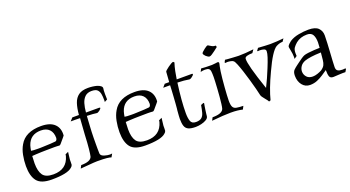

<svg xmlns="http://www.w3.org/2000/svg" viewBox="-49 -1213 3242 1777"><g transform="rotate(-20 1572.0 -325.0)"><path d="M236 12Q131 12 91.5 -38Q52 -88 52 -186Q52 -239 62.5 -293Q73 -347 97 -387Q154 -488 309 -488Q399 -488 442 -445Q483 -404 477 -334Q473 -328 465 -318.5Q457 -309 445 -295Q432 -278 422.5 -268.5Q413 -259 408 -260Q397 -261 384.5 -261.5Q372 -262 359 -262Q336 -262 317 -261.5Q298 -261 278 -261Q257 -261 228 -260Q199 -259 174 -257.5Q149 -256 139 -255Q136 -215 136 -183Q136 -106 163.5 -67Q191 -28 267 -28Q399 -28 432 -149Q433 -154 433 -158Q433 -162 434 -164L464 -178Q463 -169 460.5 -151Q458 -133 455 -103Q455 -93 455 -81Q455 -69 454 -54Q451 -41 438 -31Q415 -9 363.5 1.5Q312 12 236 12ZM211 -300Q222 -300 235.5 -300Q249 -300 264 -301Q306 -302 336.5 -304Q367 -306 386 -308Q402 -311 405 -337Q405 -391 376 -420.5Q347 -450 293 -450Q188 -450 156 -354Q152 -340 149.5 -329Q147 -318 145 -304Q155 -302 171.5 -301Q188 -300 211 -300Z M521 8 536 -21Q630 -21 644 -65Q649 -84 654.5 -136Q660 -188 664 -276Q667 -329 670.5 -369.5Q674 -410 675 -433Q649 -434 626 -434Q603 -434 583 -434L610 -464H675Q680 -529 695.5 -575.5Q711 -622 745 -646.5Q779 -671 838 -671Q883 -671 925 -660Q977 -643 971 -616Q968 -604 968 -564Q968 -553 968.5 -539.5Q969 -526 969 -510L941 -495Q942 -500 942 -504.5Q942 -509 942 -514Q942 -549 937.5 -573.5Q933 -598 919 -614Q903 -633 859 -633Q819 -633 795 -610.5Q771 -588 759.5 -550Q748 -512 744 -463H872Q883 -463 883 -458Q883 -451 865 -436Q845 -421 834 -424Q822 -426 799 -428Q776 -430 741 -431Q737 -380 735.5 -340.5Q734 -301 732 -275Q731 -248 730.5 -218Q730 -188 730 -153Q730 -133 730 -110.5Q730 -88 731 -64Q733 -40 771 -30Q797 -22 818 -22Q824 -22 830 -22.5Q836 -23 842 -24L824 8Q814 3 782 -0.5Q750 -4 686 -4Q670 -4 650.5 -2.5Q631 -1 601 1.5Q571 4 521 8Z M1157 12Q1052 12 1012.5 -38Q973 -88 973 -186Q973 -239 983.5 -293Q994 -347 1018 -387Q1075 -488 1230 -488Q1320 -488 1363 -445Q1404 -404 1398 -334Q1394 -328 1386 -318.5Q1378 -309 1366 -295Q1353 -278 1343.5 -268.5Q1334 -259 1329 -260Q1318 -261 1305.5 -261.5Q1293 -262 1280 -262Q1257 -262 1238 -261.5Q1219 -261 1199 -261Q1178 -261 1149 -260Q1120 -259 1095 -257.5Q1070 -256 1060 -255Q1057 -215 1057 -183Q1057 -106 1084.5 -67Q1112 -28 1188 -28Q1320 -28 1353 -149Q1354 -154 1354 -158Q1354 -162 1355 -164L1385 -178Q1384 -169 1381.5 -151Q1379 -133 1376 -103Q1376 -93 1376 -81Q1376 -69 1375 -54Q1372 -41 1359 -31Q1336 -9 1284.5 1.5Q1233 12 1157 12ZM1132 -300Q1143 -300 1156.5 -300Q1170 -300 1185 -301Q1227 -302 1257.5 -304Q1288 -306 1307 -308Q1323 -311 1326 -337Q1326 -391 1297 -420.5Q1268 -450 1214 -450Q1109 -450 1077 -354Q1073 -340 1070.5 -329Q1068 -318 1066 -304Q1076 -302 1092.5 -301Q1109 -300 1132 -300Z M1654 10Q1608 10 1583 -1.5Q1558 -13 1549 -39.5Q1540 -66 1540 -109Q1540 -131 1546 -201Q1546 -193 1547.5 -209.5Q1549 -226 1551.5 -257Q1554 -288 1556 -323.5Q1558 -359 1560 -389.5Q1562 -420 1562 -434H1494L1520 -464H1564L1571 -563Q1571 -568 1582.5 -578Q1594 -588 1610 -600Q1626 -612 1640.5 -620Q1655 -628 1662 -628L1672 -619Q1660 -582 1651.5 -541Q1643 -500 1638 -464H1789Q1795 -464 1795 -458Q1795 -450 1776 -436Q1757 -421 1746 -424Q1725 -428 1697 -430.5Q1669 -433 1634 -434Q1610 -260 1610 -141Q1610 -94 1620.5 -63Q1631 -32 1672 -32Q1709 -32 1727.5 -47.5Q1746 -63 1754 -93Q1762 -123 1769 -164L1796 -175L1801 -170Q1800 -165 1797 -147.5Q1794 -130 1791 -109Q1788 -88 1786 -71Q1784 -54 1784 -51Q1783 -31 1761.5 -17.5Q1740 -4 1710 3Q1680 10 1654 10Z M1998 -559Q1984 -559 1963 -578Q1945 -596 1945 -607Q1946 -617 1980 -643Q2005 -662 2013 -662Q2018 -662 2027.5 -655Q2037 -648 2051.5 -641Q2066 -634 2085 -634L2089 -619Q2073 -606 2054.5 -592Q2036 -578 2021 -568.5Q2006 -559 1998 -559ZM1815 8 1830 -21Q1927 -21 1941 -65Q1945 -79 1949 -109Q1953 -139 1956 -176.5Q1959 -214 1961.5 -252Q1964 -290 1965.5 -321.5Q1967 -353 1967 -369Q1967 -404 1964.5 -423.5Q1962 -443 1950.5 -451Q1939 -459 1913 -459Q1894 -459 1870 -453L1885 -482Q1902 -480 1929.5 -479Q1957 -478 1990 -478Q2004 -478 2023 -481Q2042 -484 2046 -484Q2060 -484 2060 -472Q2060 -467 2058 -460Q2056 -453 2054 -444Q2050 -428 2045.5 -396Q2041 -364 2037 -324Q2033 -284 2030 -243.5Q2027 -203 2025 -168.5Q2023 -134 2023 -113Q2023 -71 2033 -52Q2043 -33 2067.5 -28.5Q2092 -24 2134 -23L2118 8Q2094 2 2066 -1Q2038 -4 2001 -4Q1963 -4 1920 -1Q1877 2 1815 8Z M2371 21Q2370 16 2362 5Q2354 -6 2342 -20Q2331 -33 2323.5 -44Q2316 -55 2314 -64Q2309 -88 2298 -131Q2287 -174 2272.5 -224Q2258 -274 2243 -320.5Q2228 -367 2214.5 -400Q2201 -433 2192 -440Q2183 -448 2165 -451.5Q2147 -455 2132 -455Q2121 -455 2113 -453L2108 -459L2120 -482Q2123 -481 2142 -479.5Q2161 -478 2185.5 -476.5Q2210 -475 2229.5 -474Q2249 -473 2253 -473Q2284 -473 2320.5 -475.5Q2357 -478 2400 -483L2379 -453Q2348 -453 2325.5 -446.5Q2303 -440 2303 -424Q2301 -396 2321.5 -318.5Q2342 -241 2388 -107Q2408 -148 2426 -187Q2444 -226 2463 -274Q2486 -330 2498 -367.5Q2510 -405 2510 -425Q2510 -442 2492 -448Q2474 -454 2454 -454Q2448 -454 2442.5 -453.5Q2437 -453 2432 -452L2428 -458L2445 -481Q2447 -481 2469.5 -479.5Q2492 -478 2520 -476.5Q2548 -475 2565 -475Q2591 -475 2630 -477.5Q2669 -480 2696 -483L2678 -456Q2664 -456 2648 -452Q2632 -448 2613 -438Q2562 -407 2483 -235Q2413 -87 2388 15Z M3008 11Q2980 11 2972 -9Q2964 -29 2964 -73Q2942 -58 2914.5 -39.5Q2887 -21 2854 -7Q2821 7 2782 7Q2735 7 2706 -29.5Q2677 -66 2677 -121Q2677 -159 2694.5 -176Q2712 -193 2730 -206Q2740 -213 2757 -226Q2774 -239 2792.5 -251.5Q2811 -264 2823 -269Q2838 -275 2866.5 -278.5Q2895 -282 2926.5 -284Q2958 -286 2981 -286Q2984 -315 2984 -339Q2984 -388 2968 -415Q2952 -442 2912 -442Q2846 -442 2802 -406Q2780 -387 2767 -368.5Q2754 -350 2754 -317L2755 -288L2728 -269Q2728 -274 2728.5 -279.5Q2729 -285 2729 -289Q2729 -305 2727 -320.5Q2725 -336 2721 -356Q2718 -373 2716.5 -380Q2715 -387 2715 -390Q2715 -402 2729.5 -416Q2744 -430 2754 -437Q2791 -461 2842.5 -470.5Q2894 -480 2940 -480Q3007 -480 3036 -451.5Q3065 -423 3065 -378Q3065 -344 3062.5 -300.5Q3060 -257 3057.5 -213Q3055 -169 3052.5 -131.5Q3050 -94 3050 -70Q3050 -43 3066 -33.5Q3082 -24 3109 -24Q3116 -24 3123.5 -24.5Q3131 -25 3139 -26L3144 -20L3128 7Q3120 6 3102 6.5Q3084 7 3064 8Q3044 9 3028.5 10Q3013 11 3008 11ZM2832 -58Q2854 -58 2879 -66.5Q2904 -75 2922 -85Q2948 -103 2957.5 -122Q2967 -141 2970 -169.5Q2973 -198 2977 -242Q2917 -240 2878.5 -234.5Q2840 -229 2817 -221Q2784 -209 2768 -185Q2752 -161 2752 -135Q2752 -105 2772.5 -81.5Q2793 -58 2832 -58Z"/></g></svg>

Font: Luxurious Roman
Style: Regular
Weight: 400
Designer: Robert E. Leuschke
Foundry: Robert E. Leuschke
Version: Version 1.010; ttfautohint (v1.8.3)